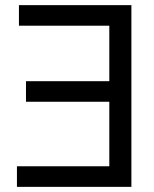

<svg xmlns="http://www.w3.org/2000/svg" viewBox="-20 -727 601 747"><path d="M491.2 -707H405.3V0H491.2ZM407.2 -80.1H45.9V0H407.2ZM407.2 -411.1H81.1V-331.1H407.2ZM407.2 -707H53.7V-627H407.2Z"/></svg>

Font: Wanted Sans Variable
Style: Regular
Weight: 400
Designer: Original Design by Kil Hyung-jin and Kang Hanbin, Wanted Lab, Inc; Hangeul from Source Han Sans by Jang Soo-young and Ka
Foundry: Wanted Lab, Inc.
Version: Version 1.003;Glyphs 3.2 (3227)